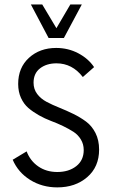

<svg xmlns="http://www.w3.org/2000/svg" viewBox="-20 -813 494 841"><path d="M192.9 -646.5 115.2 -793.5H165L227.1 -689.5L288.1 -793.5H338.4L259.8 -646.5ZM231 7.8Q164.6 7.8 112.1 -24.9Q59.6 -57.6 35.6 -113.3L96.7 -149.9Q112.3 -108.4 147.7 -84Q183.1 -59.6 231 -59.6Q281.2 -59.6 314 -85.2Q346.7 -110.8 346.7 -155.8Q346.7 -181.6 334.2 -202.1Q321.8 -222.7 301.8 -235.6Q281.7 -248.5 255.9 -261Q230 -273.4 203.1 -283.4Q176.3 -293.5 150.4 -308.1Q124.5 -322.8 104.5 -339.8Q84.5 -356.9 72 -384Q59.6 -411.1 59.6 -445.3Q59.6 -516.6 106.9 -559.8Q154.3 -603 226.1 -603Q278.8 -603 323 -579.6Q367.2 -556.2 392.1 -519L342.8 -475.6Q296.4 -535.6 227.5 -535.6Q184.1 -535.6 155.5 -513.7Q127 -491.7 127 -450.7Q127 -422.4 142.8 -401.4Q158.7 -380.4 184.1 -366.9Q209.5 -353.5 240 -341.3Q270.5 -329.1 301 -314.2Q331.5 -299.3 356.9 -280.5Q382.3 -261.7 398.2 -230.5Q414.1 -199.2 414.1 -157.7Q414.1 -82 362.1 -37.1Q310.1 7.8 231 7.8Z"/></svg>

Font: Now
Style: Regular
Weight: 400
Designer: Alfredo Marco Pradil
Foundry: Alfredo Marco Pradil
Version: Version 1.200;hotconv 1.0.109;makeotfexe 2.5.65596